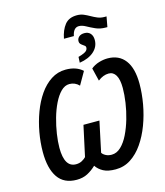

<svg xmlns="http://www.w3.org/2000/svg" viewBox="-149 -1168 1108 1289"><g transform="rotate(-15 405.0 -523.5)"><path d="M384 -927Q395 -985 423.5 -1021Q452 -1057 508 -1057Q534 -1057 555 -1048Q576 -1039 596 -1027.5Q616 -1016 637.5 -1007Q659 -998 685 -998H699L686 -927H675Q636 -927 605 -941Q574 -955 549 -969Q524 -983 502 -983Q464 -983 453 -927ZM447 -784Q472 -790 493 -801Q514 -812 514 -831Q514 -841 506 -846Q498 -851 491 -857Q485 -861 479.5 -867.5Q474 -874 474 -885Q474 -903 487.5 -915.5Q501 -928 526 -928Q552 -928 567 -911.5Q582 -895 582 -866Q582 -819 545.5 -786.5Q509 -754 445 -744ZM223 10Q135 10 92.5 -52Q50 -114 50 -228Q50 -295 62.5 -364.5Q75 -434 99 -498.5Q123 -563 158 -613.5Q193 -664 239 -694Q285 -724 341 -724Q414 -724 458 -684L407 -595Q379 -624 340 -624Q308 -624 281 -597Q254 -570 232.5 -526Q211 -482 196 -429Q181 -376 173 -323Q165 -270 165 -227Q165 -92 245 -92Q269 -92 287 -102Q305 -112 315 -123L361 -335H472L427 -123Q434 -111 451.5 -101.5Q469 -92 493 -92Q528 -92 557.5 -120Q587 -148 609.5 -194Q632 -240 648 -295Q664 -350 672 -405Q680 -460 680 -505Q680 -565 662.5 -594.5Q645 -624 613 -624Q575 -624 538 -595L516 -685Q540 -705 571.5 -714.5Q603 -724 632 -724Q711 -724 753.5 -668Q796 -612 796 -504Q796 -436 783 -363.5Q770 -291 745 -224.5Q720 -158 683.5 -105Q647 -52 599.5 -21Q552 10 494 10Q440 10 408.5 -7Q377 -24 359 -51Q331 -24 298.5 -7Q266 10 223 10Z"/></g></svg>

Font: Noto Sans Condensed SemiBold
Style: Italic
Weight: 600
Width: 3
Italic angle: -12°
Designer: Monotype Design Team
Foundry: Monotype Imaging Inc.
Version: Version 2.013; ttfautohint (v1.8.4.7-5d5b)